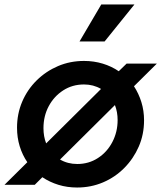

<svg xmlns="http://www.w3.org/2000/svg" viewBox="-31 -825 720 857"><path d="M-11 0 91 -101Q69 -133 57 -172Q45 -211 45 -255Q45 -317 68 -371Q91 -425 132.5 -466Q174 -507 228 -530Q282 -553 344 -553Q388 -553 427.5 -541Q467 -529 499 -507L534 -541H669L567 -440Q588 -408 600 -369.5Q612 -331 612 -288Q612 -225 588.5 -171Q565 -117 524 -75.5Q483 -34 429 -11Q375 12 313 12Q269 12 230 0Q191 -12 158 -34L124 0ZM163 -253Q163 -216 175 -185L420 -428Q386 -448 344 -448Q292 -448 251 -421.5Q210 -395 186.5 -351Q163 -307 163 -253ZM314 -93Q365 -93 406 -119.5Q447 -146 470.5 -191Q494 -236 494 -289Q494 -325 482 -356L237 -113Q271 -93 314 -93ZM324 -640 421 -805H569L436 -640Z"/></svg>

Font: Plus Jakarta Sans SemiBold
Style: Italic
Weight: 600
Italic angle: -8°
Designer: Gumpita Rahayu
Foundry: Tokotype
Version: Version 2.071; ttfautohint (v1.8.4.7-5d5b);gftools[0.9.29]